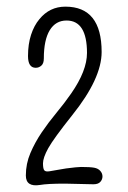

<svg xmlns="http://www.w3.org/2000/svg" viewBox="-20 -884 378 569"><path d="M173.8 -864.3Q281.2 -864.3 281.2 -730Q281.2 -651.4 194.3 -543Q138.7 -473.1 123 -444.8Q107.4 -416.5 107.4 -399.9Q107.4 -383.3 111.6 -378.9Q115.7 -374.5 127.2 -376.5Q138.7 -378.4 150.9 -380.6Q163.1 -382.8 175.8 -384.8Q209.5 -389.2 220.2 -389.2Q247.1 -389.2 259 -387Q271 -384.8 277.3 -377.4Q283.7 -370.1 283.7 -361.1Q283.7 -352.1 277.3 -345Q271 -337.9 256.8 -337.9L172.4 -339.8Q120.6 -339.8 98.6 -335.9Q56.6 -329.1 56.6 -364Q56.6 -398.9 70.1 -430.4Q83.5 -461.9 103.5 -491.5Q123.5 -521 147.2 -549.6Q170.9 -578.1 190.9 -606.9Q237.8 -674.3 237.8 -727.1Q237.8 -823.2 177.2 -823.2Q145 -823.2 127.4 -794.4Q109.9 -765.6 109.9 -710.9Q109.9 -695.8 102.5 -689.5Q95.2 -683.1 85.9 -683.1Q63 -683.1 63 -718Q63 -752.9 72 -780.8Q81.1 -808.6 96.7 -827.1Q127 -864.3 173.8 -864.3Z"/></svg>

Font: Pompiere 
Style: Regular
Weight: 400
Designer: Karolina Lach
Foundry: Sorkin Type Co.
Version: Version 1.002